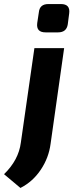

<svg xmlns="http://www.w3.org/2000/svg" viewBox="-74 -731 374 949"><path d="M165 -711H227Q274 -711 268 -665L261 -611Q255 -571 213 -571H151Q104 -571 110 -617L118 -670Q122 -711 165 -711ZM243 -493 176 -20Q167 49 127.5 108Q88 167 27 198L-54 130Q18 60 29 -26L96 -493Z"/></svg>

Font: Ezarion
Style: Bold Italic
Weight: 700
Italic angle: -8°
Designer: Natanael Gama
Version: Version 1.001;PS 001.001;hotconv 1.0.70;makeotf.lib2.5.58329